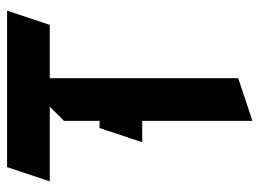

<svg xmlns="http://www.w3.org/2000/svg" viewBox="-115 -585 730 540"><g transform="rotate(-90 250.0 -315.0)"><path d="M50 -660 10 -540H220L180 -500V-400H160L120 -280H180V30L300 -10V-540H450L490 -660Z"/></g></svg>

Font: Abibas
Style: Medium
Weight: 500
Version: Version 0.3